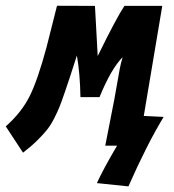

<svg xmlns="http://www.w3.org/2000/svg" viewBox="-82 -519 619 684"><path d="M121.1 -498.5 256.3 -498 266.1 -319.3Q332.5 -455.1 361.3 -498H496.1L430.2 -106L501 -102.5Q440.9 -3.4 375.5 145L263.2 133.3Q284.2 86.4 335 0H293L325.2 -164.6Q329.1 -184.1 334.5 -216.8Q339.8 -249.5 344.5 -273.2Q349.1 -296.9 355 -315.4Q314 -274.4 272.5 -172.9H204.6Q203.1 -257.8 191.9 -321.3Q162.1 -228 149.4 -191.9Q137.7 -157.7 130.4 -139.4Q123 -121.1 111.1 -97.4Q99.1 -73.7 85.4 -56.6Q71.8 -39.6 50.8 -18.8Q29.8 2 0 24.9L-61.5 -68.8Q-5.4 -118.2 23.7 -176.5Q52.7 -234.9 84 -351.6Z"/></svg>

Font: Fantasque Sans Mono
Style: Bold Italic
Weight: 700
Italic angle: -11°
Monospace: yes
Designer: Jany Belluz
Version: Version 1.7.1